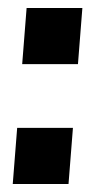

<svg xmlns="http://www.w3.org/2000/svg" viewBox="-20 -462 235 482"><path d="M23.1 -141H163.1L152 0H12ZM46.8 -442H186.8L175.7 -301H35.7Z"/></svg>

Font: Poland Can Into
Style: Of Regular
Weight: 500
Foundry: Cannot Into Space Fonts
Version: Version 1.01